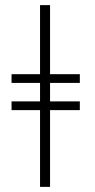

<svg xmlns="http://www.w3.org/2000/svg" viewBox="-20 -718 372 748"><path d="M291 -323H175V-395H291V-429H175V-698H136V-429H25V-395H136V-323H25V-289H136V10H175V-289H291Z"/></svg>

Font: Libertinus Sans
Style: Regular
Weight: 400
Designer: Philipp H. Poll, Khaled Hosny
Foundry: Caleb Maclennan
Version: Version 7.050;RELEASE